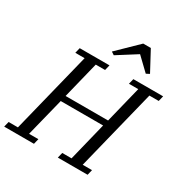

<svg xmlns="http://www.w3.org/2000/svg" viewBox="-228 -1101 1222 1268"><g transform="rotate(30 383.5 -467.0)"><path d="M-11 -41H60L213 -657H142L152 -698H379L369 -657H298L229 -378H553L622 -657H551L561 -698H788L778 -657H707L554 -41H625L615 0H388L398 -41H469L541 -333H218L145 -41H216L206 0H-21ZM347 -785 500 -934H558L639 -783L614 -770L517 -863L370 -770Z"/></g></svg>

Font: IBM Plex Serif
Style: Italic
Weight: 400
Italic angle: -14°
Designer: Mike Abbink, Paul van der Laan, Pieter van Rosmalen
Foundry: Bold Monday
Version: Version 3.001